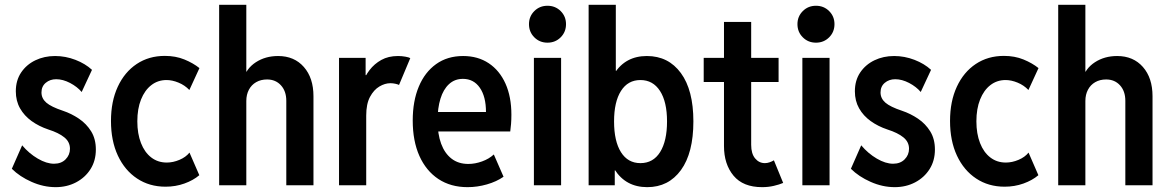

<svg xmlns="http://www.w3.org/2000/svg" viewBox="-20 -772 4874 800"><path d="M211.9 7.8Q161.1 7.8 111.6 -14.2Q62 -36.1 29.3 -68.8L72.3 -166.5Q101.1 -132.3 137.5 -111.1Q173.8 -89.8 205.1 -89.8Q235.4 -89.8 253.4 -108.2Q271.5 -126.5 271.5 -152.3Q271.5 -180.7 248 -199.7Q224.6 -218.8 181.6 -232.4Q142.1 -245.6 111.6 -267.6Q81.1 -289.6 63.5 -320.6Q45.9 -351.6 45.9 -391.6Q45.9 -437 68.1 -470Q90.3 -502.9 127.4 -520.8Q164.6 -538.6 209.5 -538.6Q252.9 -538.6 294.2 -522.7Q335.4 -506.8 363.3 -481L320.3 -388.7Q301.8 -410.6 272 -426.3Q242.2 -441.9 213.9 -441.9Q188.5 -441.9 170.7 -427Q152.8 -412.1 152.8 -386.7Q152.8 -361.8 173.1 -344.2Q193.4 -326.7 242.2 -310.5Q277.3 -298.8 308.8 -277.6Q340.3 -256.3 359.9 -224.6Q379.4 -192.9 379.4 -148.9Q379.4 -102.5 357.2 -67.4Q335 -32.2 296.9 -12.2Q258.8 7.8 211.9 7.8Z M669.9 5.9Q602.5 5.9 551.3 -28.1Q500 -62 471.2 -123.5Q442.4 -185.1 442.4 -268.1Q442.4 -349.6 470.7 -410.6Q499 -471.7 549.6 -505.4Q600.1 -539.1 667 -539.1Q711.9 -539.1 748.3 -524.2Q784.7 -509.3 811 -488.3L769 -397Q750 -417 723.9 -427.7Q697.8 -438.5 673.8 -438.5Q637.7 -438.5 610.4 -417.2Q583 -396 567.6 -357.4Q552.2 -318.8 552.2 -266.6Q552.2 -214.8 567.4 -176Q582.5 -137.2 610.1 -116Q637.7 -94.7 674.8 -94.7Q701.2 -94.7 727.8 -106Q754.4 -117.2 769.5 -136.2L810.5 -42Q785.2 -20.5 748.3 -7.3Q711.4 5.9 669.9 5.9Z M893.1 0V-752H1006.3V-473.1H1023.9L994.1 -442.4Q1006.3 -486.8 1046.1 -512.7Q1085.9 -538.6 1138.7 -538.6Q1206.1 -538.6 1246.1 -492.9Q1286.1 -447.3 1286.1 -371.1V0H1172.9V-352.1Q1172.9 -392.1 1150.6 -416.5Q1128.4 -440.9 1092.8 -440.9Q1066.9 -440.9 1047.4 -429.7Q1027.8 -418.5 1017.1 -398.2Q1006.3 -377.9 1006.3 -351.1V0Z M1392.6 0V-530.8H1503.4V-459H1517.6L1490.7 -424.3Q1500 -454.1 1519.8 -480Q1539.6 -505.9 1568.8 -522.2Q1598.1 -538.6 1638.2 -538.6Q1653.8 -538.6 1668.9 -535.9Q1684.1 -533.2 1689.5 -529.8L1642.6 -418Q1638.7 -420.4 1627.9 -422.9Q1617.2 -425.3 1606.4 -425.3Q1584 -425.3 1560.8 -411.6Q1537.6 -397.9 1521.7 -368.4Q1505.9 -338.9 1505.9 -290.5V0Z M1928.2 7.8Q1857.9 7.8 1806.6 -26.1Q1755.4 -60.1 1727.5 -122.3Q1699.7 -184.6 1699.7 -270Q1699.7 -350.6 1724.9 -410.9Q1750 -471.2 1797.1 -504.9Q1844.2 -538.6 1909.7 -538.6Q1971.2 -538.6 2016.4 -508.5Q2061.5 -478.5 2086.2 -423.6Q2110.8 -368.7 2110.8 -293.9Q2110.8 -273.9 2109.4 -255.6Q2107.9 -237.3 2106 -224.1H1788.1V-305.2H2004.9Q2004.9 -369.6 1979.2 -406.5Q1953.6 -443.4 1908.7 -443.4Q1874.5 -443.4 1850.8 -421.4Q1827.1 -399.4 1815.2 -360.6Q1803.2 -321.8 1803.2 -269.5Q1803.2 -213.4 1818.1 -173.1Q1833 -132.8 1861.6 -110.8Q1890.1 -88.9 1931.2 -88.9Q1959.5 -88.9 1988.5 -99.4Q2017.6 -109.9 2037.6 -128.4L2078.1 -35.6Q2048.8 -15.1 2008.8 -3.7Q1968.8 7.8 1928.2 7.8Z M2204.6 0V-530.8H2317.9V0ZM2261.2 -594.2Q2228.5 -594.2 2206.3 -616.5Q2184.1 -638.7 2184.1 -671.4Q2184.1 -703.6 2206.3 -725.8Q2228.5 -748 2261.2 -748Q2293.9 -748 2316.2 -725.8Q2338.4 -703.6 2338.4 -671.4Q2338.4 -638.7 2316.2 -616.5Q2293.9 -594.2 2261.2 -594.2Z M2432.6 0V-752H2545.9V-477.1H2558.1L2536.6 -395V-116.7L2557.6 -62H2541.5V0ZM2676.8 7.8Q2587.4 7.8 2540.8 -65.7Q2494.1 -139.2 2494.1 -267.1Q2494.1 -394 2540.3 -466.3Q2586.4 -538.6 2675.3 -538.6Q2765.1 -538.6 2817.1 -467.5Q2869.1 -396.5 2869.1 -266.1Q2869.1 -134.8 2817.4 -63.5Q2765.6 7.8 2676.8 7.8ZM2648.4 -92.3Q2701.7 -92.3 2730.5 -138.4Q2759.3 -184.6 2759.3 -266.1Q2759.3 -347.7 2730 -393.1Q2700.7 -438.5 2648.4 -438.5Q2596.2 -438.5 2567.4 -393.1Q2538.6 -347.7 2538.6 -266.1Q2538.6 -183.6 2567.4 -137.9Q2596.2 -92.3 2648.4 -92.3Z M3155.3 7.8Q3076.2 7.8 3036.4 -40Q2996.6 -87.9 2996.6 -163.6V-680.7H3109.9V-168.5Q3109.9 -131.8 3126.2 -112.1Q3142.6 -92.3 3167 -92.3Q3176.8 -92.3 3186.5 -95.7Q3196.3 -99.1 3204.6 -104L3243.2 -9.8Q3227.1 -2.9 3204.3 2.4Q3181.6 7.8 3155.3 7.8ZM2912.1 -430.2V-530.8H3224.1V-430.2Z M3323.2 0V-530.8H3436.5V0ZM3379.9 -594.2Q3347.2 -594.2 3325 -616.5Q3302.7 -638.7 3302.7 -671.4Q3302.7 -703.6 3325 -725.8Q3347.2 -748 3379.9 -748Q3412.6 -748 3434.8 -725.8Q3457 -703.6 3457 -671.4Q3457 -638.7 3434.8 -616.5Q3412.6 -594.2 3379.9 -594.2Z M3708 7.8Q3657.2 7.8 3607.7 -14.2Q3558.1 -36.1 3525.4 -68.8L3568.4 -166.5Q3597.2 -132.3 3633.5 -111.1Q3669.9 -89.8 3701.2 -89.8Q3731.4 -89.8 3749.5 -108.2Q3767.6 -126.5 3767.6 -152.3Q3767.6 -180.7 3744.1 -199.7Q3720.7 -218.8 3677.7 -232.4Q3638.2 -245.6 3607.7 -267.6Q3577.1 -289.6 3559.6 -320.6Q3542 -351.6 3542 -391.6Q3542 -437 3564.2 -470Q3586.4 -502.9 3623.5 -520.8Q3660.6 -538.6 3705.6 -538.6Q3749 -538.6 3790.3 -522.7Q3831.5 -506.8 3859.4 -481L3816.4 -388.7Q3797.9 -410.6 3768.1 -426.3Q3738.3 -441.9 3710 -441.9Q3684.6 -441.9 3666.7 -427Q3648.9 -412.1 3648.9 -386.7Q3648.9 -361.8 3669.2 -344.2Q3689.5 -326.7 3738.3 -310.5Q3773.4 -298.8 3804.9 -277.6Q3836.4 -256.3 3856 -224.6Q3875.5 -192.9 3875.5 -148.9Q3875.5 -102.5 3853.3 -67.4Q3831.1 -32.2 3793 -12.2Q3754.9 7.8 3708 7.8Z M4166 5.9Q4098.6 5.9 4047.4 -28.1Q3996.1 -62 3967.3 -123.5Q3938.5 -185.1 3938.5 -268.1Q3938.5 -349.6 3966.8 -410.6Q3995.1 -471.7 4045.7 -505.4Q4096.2 -539.1 4163.1 -539.1Q4208 -539.1 4244.4 -524.2Q4280.8 -509.3 4307.1 -488.3L4265.1 -397Q4246.1 -417 4220 -427.7Q4193.8 -438.5 4169.9 -438.5Q4133.8 -438.5 4106.4 -417.2Q4079.1 -396 4063.7 -357.4Q4048.3 -318.8 4048.3 -266.6Q4048.3 -214.8 4063.5 -176Q4078.6 -137.2 4106.2 -116Q4133.8 -94.7 4170.9 -94.7Q4197.3 -94.7 4223.9 -106Q4250.5 -117.2 4265.6 -136.2L4306.6 -42Q4281.2 -20.5 4244.4 -7.3Q4207.5 5.9 4166 5.9Z M4389.2 0V-752H4502.4V-473.1H4520L4490.2 -442.4Q4502.4 -486.8 4542.2 -512.7Q4582 -538.6 4634.8 -538.6Q4702.1 -538.6 4742.2 -492.9Q4782.2 -447.3 4782.2 -371.1V0H4668.9V-352.1Q4668.9 -392.1 4646.7 -416.5Q4624.5 -440.9 4588.9 -440.9Q4563 -440.9 4543.5 -429.7Q4523.9 -418.5 4513.2 -398.2Q4502.4 -377.9 4502.4 -351.1V0Z"/></svg>

Font: Reddit Sans Condensed SemiBold
Style: Regular
Weight: 600
Designer: Stephen Hutchings
Foundry: Reddit
Version: Version 1.014